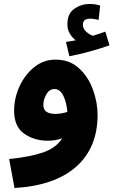

<svg xmlns="http://www.w3.org/2000/svg" viewBox="-20 -716 571 966"><path d="M471 -138Q471 -201 447.5 -265.5Q424 -330 377 -373Q330 -416 260 -416Q199 -416 152 -378Q105 -340 78 -281Q51 -222 51 -159Q51 -79 101.5 -43.5Q152 -8 221 -8Q259 -8 293 -20Q262 29 195 51.5Q128 74 26 84L53 230Q256 218 363.5 122.5Q471 27 471 -138ZM198 -188Q198 -214 213 -241Q228 -268 254 -268Q282 -268 298.5 -234.5Q315 -201 319 -153Q288 -143 258 -143Q198 -143 198 -188ZM531 -488 510 -557Q481 -546 447 -536Q430 -542 413.5 -556.5Q397 -571 397 -592Q397 -622 434 -622Q446 -622 456 -620Q466 -618 476 -616L484 -688Q460 -696 430 -696Q389 -696 354 -672Q319 -648 319 -593Q319 -568 331 -547.5Q343 -527 361 -513Q342 -510 312 -505L329 -433Q382 -443 437 -458.5Q492 -474 531 -488Z"/></svg>

Font: Noto Sans Arabic Extra
Style: Regular
Weight: 800
Designer: Nadine Chahine - Monotype Design Team
Foundry: Monotype Imaging Inc.
Version: Version 1.902